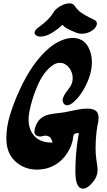

<svg xmlns="http://www.w3.org/2000/svg" viewBox="-20 -1048 640 1149"><path d="M558 -83Q564 -49 564 -33Q564 -2 550 21Q538 42 517 61.5Q496 81 476 81Q431 81 431 -24L432 -70Q435 -159 452 -252Q430 -251 425 -246Q420 -241 417 -225Q417 -214 413 -201Q403 -161 377 -124Q354 -91 321 -68.5Q288 -46 249 -38Q222 -33 202 -33Q129 -33 77 -77.5Q25 -122 19 -197Q18 -205 18 -222Q18 -288 40 -360.5Q62 -433 99 -513Q175 -678 277 -763Q308 -789 345 -805Q382 -821 416 -821Q446 -821 470.5 -807Q495 -793 510 -763Q530 -724 530 -676Q530 -629 512 -579.5Q494 -530 464 -486Q450 -465 425.5 -441.5Q401 -418 381 -418Q369 -418 362 -428Q355 -436 355 -448Q355 -472 388 -512L402 -532Q415 -554 415 -580Q415 -616 392.5 -644Q370 -672 338 -672Q315 -672 292 -655Q241 -618 206 -538.5Q171 -459 156 -380Q151 -353 151 -334Q151 -270 188 -231.5Q225 -193 295 -195Q288 -217 281 -225Q274 -233 256 -236Q250 -237 237.5 -234Q225 -231 219 -231Q186 -234 186 -260Q186 -270 191 -287Q202 -321 223.5 -338.5Q245 -356 270.5 -362Q296 -368 336 -372L366 -376Q373 -377 400 -383Q406 -384 439.5 -391Q473 -398 502 -398Q560 -398 568 -361Q570 -349 570 -344Q570 -324 563 -296Q559 -271 558 -263Q552 -214 552 -163Q552 -137 553 -125Q554 -111 558 -83ZM543 -930Q560 -922 560 -907Q560 -898 553.5 -887.5Q547 -877 538 -870Q525 -859 506.5 -852.5Q488 -846 470 -846Q454 -846 443 -850Q404 -864 372 -883Q367 -886 354 -899Q325 -873 297 -855Q256 -829 223 -829Q210 -829 202 -833Q187 -840 187 -852Q187 -860 193.5 -869Q200 -878 210 -884Q275 -930 302 -977Q312 -994 341 -1011Q370 -1028 395 -1028Q417 -1028 427 -1013Q444 -987 467 -971.5Q490 -956 513 -944.5Q536 -933 543 -930Z"/></svg>

Font: Sedgwick Ave Display
Style: Regular
Weight: 400
Designer: Kevin Burke, Pedro Vergani
Foundry: Google, Inc.
Version: Version 1.000